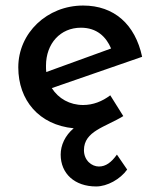

<svg xmlns="http://www.w3.org/2000/svg" viewBox="-20 -455 568 693"><path d="M327 218C367 218 414 192 439 157L402 103C382 131 362 146 337 146C311 146 283 124 283 87C283 18 360 4 425 -36L378 -111C349 -89 316 -76 280 -76C232 -76 191 -99 167 -137L493 -250C468 -367 392 -435 280 -435C150 -435 46 -336 46 -212C46 -93 121 -4 246 8C215 34 199 69 199 103C199 172 250 218 327 218ZM146 -218C146 -298 198 -355 272 -355C330 -355 363 -322 381 -280L147 -195C146 -202 146 -210 146 -218Z"/></svg>

Font: Reem Kufi
Style: Regular
Weight: 400
Designer: Khaled Hosny
Version: Version 0.007